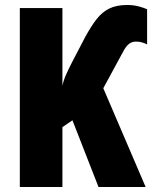

<svg xmlns="http://www.w3.org/2000/svg" viewBox="-20 -746 622 766"><path d="M487.8 -726.1Q512.2 -726.1 533.4 -720.5Q554.7 -714.8 566.9 -709V-568.8Q559.6 -572.8 548.1 -576.4Q536.6 -580.1 522.9 -580.1Q504.9 -580.1 492.7 -569.3Q480.5 -558.6 469.2 -536.1L392.1 -394L561 0H373L269 -266.1L229 -238.8V0H59.1V-713.9H229V-403.8Q233.4 -425.3 243.4 -447.8Q253.4 -470.2 266.1 -495.1L318.8 -596.2Q342.8 -640.6 365.2 -669.4Q387.7 -698.2 416.5 -712.2Q445.3 -726.1 487.8 -726.1Z"/></svg>

Font: Open Sans Condensed ExtraBold
Style: Regular
Weight: 800
Width: 3
Designer: Monotype Design Team
Foundry: Monotype Imaging Inc.
Version: Version 3.000; ttfautohint (v1.8.4)